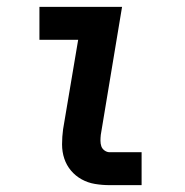

<svg xmlns="http://www.w3.org/2000/svg" viewBox="-20 -540 540 560"><path d="M300 0Q278 0 257 -3.5Q236 -7 218 -17Q200 -27 187 -42.5Q174 -58 167.5 -77.5Q161 -97 161 -119Q161 -141 164 -163L208 -424H95V-520H336L274 -147Q273 -138 273 -129.5Q273 -121 275.5 -113.5Q278 -106 285 -101Q292 -96 300 -96H393V0Z"/></svg>

Font: Iosevka SS04 Oblique
Style: Bold
Weight: 700
Italic angle: -9°
Monospace: yes
Designer: Belleve Invis
Foundry: Belleve Invis
Version: Version 19.0.0; ttfautohint (v1.8.4)